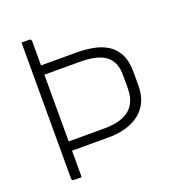

<svg xmlns="http://www.w3.org/2000/svg" viewBox="-127 -807 854 914"><g transform="rotate(-20 300.0 -350.0)"><path d="M82 -700Q92 -700 101.5 -700Q111 -700 121 -700Q126 -700 129 -697Q132 -694 132 -689Q132 -603 132 -517Q132 -431 132 -344.5Q132 -258 132 -172Q132 -86 132 0Q122 0 112.5 0Q103 0 93 0Q90 0 87.5 -1.5Q85 -3 83.5 -5Q82 -7 82 -11Q82 -85 82 -158.5Q82 -232 82 -306Q82 -380 82 -454Q82 -528 82 -601Q82 -626 82 -650.5Q82 -675 82 -700ZM110 -566Q160 -566 211 -566Q262 -566 312 -566Q354 -566 393.5 -559Q433 -552 465 -533Q497 -514 516 -478Q535 -442 535 -385V-317Q535 -274 520.5 -240Q506 -206 477.5 -182.5Q449 -159 409 -146.5Q369 -134 318 -134Q269 -134 220 -134Q171 -134 121 -134L110 -125V-181Q161 -181 212.5 -181Q264 -181 315 -181Q371 -181 408.5 -197Q446 -213 464.5 -244.5Q483 -276 483 -321V-390Q483 -419 475.5 -440.5Q468 -462 453 -478Q433 -499 397.5 -509Q362 -519 310 -519Q279 -519 248 -519Q217 -519 185 -519Q169 -519 153 -519Q137 -519 121 -519Q116 -519 113 -522Q110 -525 110 -530Q110 -539 110 -548Q110 -557 110 -566Z"/></g></svg>

Font: Recursive Monospace Light
Style: Regular
Weight: 300
Version: Version 1.047